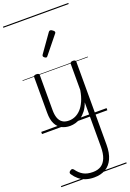

<svg xmlns="http://www.w3.org/2000/svg" viewBox="-269 -1095 1152 1698"><g transform="rotate(-20 307.5 -245.5)"><path d="M260 18Q216 18 181 0Q146 -18 126.5 -57.5Q107 -97 107 -161V-496Q107 -506 113.5 -510Q120 -514 133 -514Q146 -514 153 -510Q160 -506 160 -496V-167Q160 -123 171 -92.5Q182 -62 205.5 -46Q229 -30 266 -30Q297 -30 325.5 -42.5Q354 -55 378.5 -81Q403 -107 422 -149Q441 -191 451 -250V-496Q451 -506 457.5 -510.5Q464 -515 478 -515Q491 -515 497.5 -510.5Q504 -506 504 -496V285Q504 362 480 414.5Q456 467 411.5 493Q367 519 304 519Q260 519 225 507Q190 495 163.5 473Q137 451 118 422Q111 413 113 404Q115 395 127 388Q137 381 144.5 382.5Q152 384 159 393Q186 431 221 450.5Q256 470 310 470Q356 470 387 450Q418 430 434.5 388.5Q451 347 451 282V-134Q436 -91 413.5 -61.5Q391 -32 365 -14.5Q339 3 312 10.5Q285 18 260 18ZM268 -623Q261 -623 251 -631Q241 -639 241 -647Q241 -649 242.5 -651.5Q244 -654 246 -659L365 -827Q369 -833 372.5 -835Q376 -837 382 -837Q388 -837 396.5 -832Q405 -827 411.5 -820.5Q418 -814 418 -807Q418 -803 416.5 -800Q415 -797 411 -793L281 -632Q275 -623 268 -623ZM0 490H615V500H0ZM0 -20H615V0H0ZM0 -505H615V-500H0ZM0 -1010H615V-1000H0Z"/></g></svg>

Font: Playwrite NG Modern Guides
Style: Regular
Weight: 400
Designer: Veronika Burian, José Scaglione
Foundry: TypeTogether
Version: Version 1.003